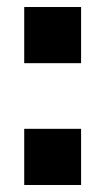

<svg xmlns="http://www.w3.org/2000/svg" viewBox="-20 -527 300 547"><path d="M49 -347V-507H211V-347ZM49 0V-160H211V0Z"/></svg>

Font: Mulish ExtraLight ExtraBold
Style: Regular
Weight: 800
Version: Version 3.603